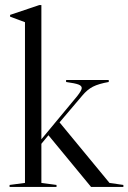

<svg xmlns="http://www.w3.org/2000/svg" viewBox="-20 -741 509 761"><path d="M469 -8V0H341L172 -205L144 -171V-16L204 -8V0H18V-8L79 -16V-653L20 -675V-682L136 -721H144V-189L286 -360Q304 -383 304 -392Q304 -401 291 -406Q278 -411 242 -416V-424H411V-416Q371 -409 348.5 -397.5Q326 -386 306 -362L216 -256L414 -16Z"/></svg>

Font: Libre Caslon Display
Style: Regular
Weight: 400
Designer: Pablo Impallari, Rodrigo Fuenzalida
Foundry: Pablo Impallari, Rodrigo Fuenzalida
Version: Version 1.100; ttfautohint (v1.6) -l 8 -r 50 -G 200 -x 14 -D